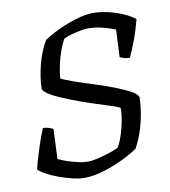

<svg xmlns="http://www.w3.org/2000/svg" viewBox="-81 -790 760 859"><g transform="rotate(-10 299.0 -360.0)"><path d="M233 0Q211 0 181.5 -7Q152 -14 122.5 -24.5Q93 -35 68.5 -48Q44 -61 31 -74Q38 -102 48.5 -136.5Q59 -171 70 -202.5Q81 -234 89 -252Q103 -252 115 -248Q127 -244 135 -240L129 -104Q146 -96 169.5 -88Q193 -80 217.5 -74.5Q242 -69 261 -69Q281 -69 308 -75.5Q335 -82 361 -90.5Q387 -99 401 -106Q412 -121 420.5 -144Q429 -167 435.5 -193.5Q442 -220 445 -243.5Q448 -267 447 -281Q436 -287 408.5 -296Q381 -305 344.5 -316.5Q308 -328 270 -342Q232 -356 198 -370Q164 -384 141.5 -398Q119 -412 114 -424Q114 -449 118.5 -479Q123 -509 131 -539Q139 -569 150 -595Q161 -621 172 -638Q191 -651 219 -665.5Q247 -680 279 -692.5Q311 -705 342 -712.5Q373 -720 398 -720Q432 -720 468 -711.5Q504 -703 535.5 -689Q567 -675 586 -659Q581 -640 574 -616.5Q567 -593 558.5 -570Q550 -547 541.5 -527Q533 -507 527 -494Q512 -494 500.5 -497.5Q489 -501 482 -504L488 -629Q461 -640 429.5 -648Q398 -656 363 -656Q352 -656 332.5 -652.5Q313 -649 292 -643.5Q271 -638 254 -630Q241 -609 230.5 -579.5Q220 -550 213 -518Q206 -486 204 -457Q220 -448 257 -435Q294 -422 340.5 -407.5Q387 -393 430.5 -376.5Q474 -360 504.5 -344Q535 -328 539 -312Q538 -275 531 -235.5Q524 -196 511.5 -158.5Q499 -121 481 -89Q466 -78 438.5 -63Q411 -48 376 -33.5Q341 -19 304 -9.5Q267 0 233 0Z"/></g></svg>

Font: Texturina Medium 12pt Light
Style: Italic
Weight: 300
Italic angle: -11°
Version: Version 1.002